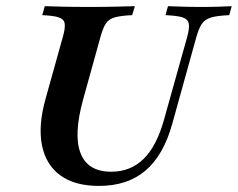

<svg xmlns="http://www.w3.org/2000/svg" viewBox="-20 -591 771 622"><path d="M300.8 11.3Q222.6 11.3 175.8 -22.6Q129 -56.5 116.1 -119.8Q103.2 -183.1 127.4 -270.2L183.9 -472.6Q191.9 -500.8 189.5 -514.9Q187.1 -529 170.6 -534.7Q154 -540.3 116.9 -541.9L125 -571Q146.8 -570.2 183.1 -569.4Q219.4 -568.5 268.5 -568.5Q315.3 -568.5 352.8 -569.4Q390.3 -570.2 416.9 -571L408.1 -541.9Q371 -540.3 351.6 -534.7Q332.3 -529 323 -514.9Q313.7 -500.8 305.6 -471.8L249.2 -268.5Q217.7 -154 241.1 -94.4Q264.5 -34.7 340.3 -34.7Q403.2 -34.7 445.6 -76.6Q487.9 -118.5 511.3 -203.2L586.3 -471Q594.4 -500 591.5 -514.5Q588.7 -529 571.4 -534.7Q554 -540.3 516.1 -541.9L524.2 -571Q544.4 -570.2 571 -569.4Q597.6 -568.5 632.3 -568.5Q664.5 -568.5 689.9 -569.4Q715.3 -570.2 730.6 -571L722.6 -541.9Q683.9 -540.3 663.7 -534.3Q643.5 -528.2 633.9 -513.7Q624.2 -499.2 616.1 -471L537.9 -189.5Q509.7 -87.9 451.2 -38.3Q392.7 11.3 300.8 11.3Z"/></svg>

Font: Playfair 5pt SemiExpanded Light
Style: Bold Italic
Weight: 700
Italic angle: -15.6°
Version: Version 2.001;gftools[0.9.30]